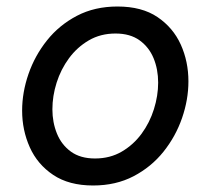

<svg xmlns="http://www.w3.org/2000/svg" viewBox="-20 -560 647 590"><path d="M266 10Q192 10 143.5 -22.5Q95 -55 71.5 -107.5Q48 -160 48 -220Q48 -276 67.5 -332.5Q87 -389 124.5 -436Q162 -483 216.5 -511.5Q271 -540 341 -540Q416 -540 464 -507.5Q512 -475 535.5 -423Q559 -371 559 -310Q559 -254 539.5 -197.5Q520 -141 482.5 -94Q445 -47 390.5 -18.5Q336 10 266 10ZM272 -73Q318 -73 354 -94Q390 -115 415 -149Q440 -183 453 -224.5Q466 -266 466 -306Q466 -347 452 -381Q438 -415 409 -436Q380 -457 335 -457Q289 -457 253 -436Q217 -415 192 -381Q167 -347 154 -306Q141 -265 141 -224Q141 -184 155 -149.5Q169 -115 198 -94Q227 -73 272 -73Z"/></svg>

Font: Be Vietnam Pro Variable Thin
Style: Italic
Weight: 100
Italic angle: -12°
Designer: Lam Bao, Tony Le, Vietanh Nguyen
Foundry: Yellow Type Foundry
Version: Version 1.002